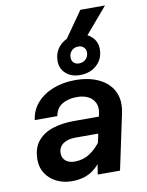

<svg xmlns="http://www.w3.org/2000/svg" viewBox="-103 -1037 856 1121"><g transform="rotate(-10 325.0 -476.5)"><path d="M386 0 403 -108 455 -349Q463 -385 450.5 -412Q438 -439 410.5 -453Q383 -467 344 -467Q292 -467 256.5 -445.5Q221 -424 213 -377H79Q86 -434 123 -476.5Q160 -519 219 -542.5Q278 -566 351 -566Q434 -566 493 -537Q552 -508 577.5 -455Q603 -402 588 -330L518 0ZM231 12Q181 12 140.5 -8.5Q100 -29 77 -64.5Q54 -100 54 -145Q54 -214 87.5 -255Q121 -296 177 -314Q233 -332 301 -332H466L445 -235H295Q248 -235 221 -215Q194 -195 194 -160Q194 -131 214 -114.5Q234 -98 268 -98Q317 -98 357 -124Q397 -150 431 -198L427 -102Q389 -43 343.5 -15.5Q298 12 231 12ZM385 -590Q334 -590 302 -619Q270 -648 270 -693Q270 -750 309 -787Q348 -824 408 -824Q460 -824 492.5 -794.5Q525 -765 525 -720Q525 -663 486 -626.5Q447 -590 385 -590ZM391 -658Q416 -658 432 -674Q448 -690 448 -714Q448 -732 435.5 -744Q423 -756 404 -756Q379 -756 363.5 -740Q348 -724 348 -700Q348 -681 360 -669.5Q372 -658 391 -658ZM333 -794 453 -965H599L453 -794Z"/></g></svg>

Font: Azeret Mono Thin SemiBold
Style: Italic
Weight: 600
Italic angle: -12°
Version: Version 1.002